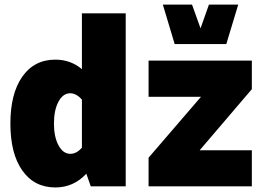

<svg xmlns="http://www.w3.org/2000/svg" viewBox="-20 -823 1172 848"><path d="M636.2 -395.5V-555.2H1092.3V-429.2L861.8 -159.2H1092.3V0H636.2V-126.5L867.7 -395.5ZM25.9 -276.9Q25.9 -409.7 78.6 -484.6Q131.3 -559.6 224.6 -559.6Q291.5 -559.6 341.8 -517.6V-764.2H535.2V0H380.9L361.3 -55.7Q304.7 4.9 224.6 4.9Q131.3 4.9 78.6 -69.8Q25.9 -144.5 25.9 -276.9ZM218.3 -277.3Q218.3 -218.3 238.5 -180.9Q258.8 -143.6 290.5 -143.6Q318.4 -143.6 341.8 -170.9V-382.8Q317.4 -411.1 290 -411.1Q258.3 -411.1 238.3 -374Q218.3 -336.9 218.3 -277.3ZM699.2 -802.7H828.1L865.7 -697.8L902.8 -802.7H1032.2L979.5 -628.4H751.5Z"/></svg>

Font: Estedad-FD Black
Style: Regular
Weight: 900
Designer: Amin Abedi
Version: Version 7.3